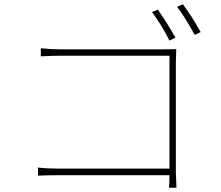

<svg xmlns="http://www.w3.org/2000/svg" viewBox="-20 -860 1040 903"><path d="M805 -683 777 -669Q740 -743 695 -803L722 -815Q764 -756 805 -683ZM807 -567V-52L810 23H775Q777 -6 777 -36H257Q201 -36 159 -34V-72Q202 -67 256 -67H777V-598H268Q229 -598 172 -595V-633Q220 -628 267 -628H748Q786 -628 809 -629Q807 -587 807 -567ZM813 -828 840 -840Q883 -782 924 -709L896 -696Q842 -792 813 -828Z"/></svg>

Font: Noto Sans Korean Thin
Style: Regular
Weight: 250
Designer: Ryoko NISHIZUKA  (kana & ideographs); Paul D. Hunt (Latin, Greek & Cyrillic); Wenlong ZHANG  (bopomofo); Sandoll Communi
Foundry: Adobe Systems Incorporated
Version: Version 1.0001;PS 1;hotconv 1.0.78;makeotf.lib2.5.61930